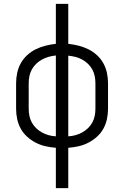

<svg xmlns="http://www.w3.org/2000/svg" viewBox="-20 -755 640 990"><path d="M268 215V7Q241 5 214.5 -1Q188 -7 164 -19.5Q140 -32 120 -50Q100 -68 87 -91.5Q74 -115 68.5 -141.5Q63 -168 63 -195V-325Q63 -352 68.5 -378.5Q74 -405 87 -428.5Q100 -452 120 -470.5Q140 -489 164.5 -501Q189 -513 215 -519.5Q241 -526 268 -529V-735H332V-529Q359 -526 385 -519.5Q411 -513 435.5 -501Q460 -489 480 -470.5Q500 -452 513 -428.5Q526 -405 531.5 -378.5Q537 -352 537 -325V-195Q537 -168 531.5 -141.5Q526 -115 513 -91.5Q500 -68 480 -50Q460 -32 436 -19.5Q412 -7 385.5 -1Q359 5 332 7V215ZM268 -52V-469Q249 -467 231 -462Q213 -457 196.5 -448Q180 -439 166.5 -426Q153 -413 144 -396.5Q135 -380 131.5 -362Q128 -344 128 -325V-195Q128 -176 131.5 -158Q135 -140 144 -123.5Q153 -107 166.5 -94Q180 -81 196.5 -72Q213 -63 231 -58Q249 -53 268 -52ZM332 -52Q351 -53 369 -58Q387 -63 403.5 -72Q420 -81 433.5 -94Q447 -107 456 -123.5Q465 -140 468.5 -158Q472 -176 472 -195V-325Q472 -344 468.5 -362Q465 -380 456 -396.5Q447 -413 433.5 -426Q420 -439 403.5 -448Q387 -457 369 -461.5Q351 -466 332 -468Z"/></svg>

Font: Iosevka Custom Light Extended
Style: Regular
Weight: 300
Width: 7
Monospace: yes
Designer: Belleve Invis
Foundry: Belleve Invis
Version: Version 11.2.4; ttfautohint (v1.8.4)